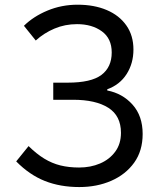

<svg xmlns="http://www.w3.org/2000/svg" viewBox="-20 -766 660 800"><path d="M310.3 13.4Q231 13.4 167 -11.9Q102.9 -37.3 47.5 -93.5L99.1 -157.3Q131.9 -125 164.2 -105.2Q196.4 -85.5 231.8 -76.7Q267.2 -68 309.6 -68Q357.5 -68 396.8 -84.8Q436.1 -101.6 460 -133.9Q484 -166.2 484 -212.7Q484 -283.5 431.4 -316.9Q378.9 -350.3 284.6 -350.3H201.9V-421.6H262.2Q359.8 -421.6 402.6 -453.8Q445.5 -486.1 445.5 -547.5Q445.5 -605.6 404.4 -635.5Q363.3 -665.4 301 -665.4Q250.7 -665.4 207 -646.9Q163.4 -628.5 129 -597.2L79.7 -658.5Q119.1 -697.4 177.8 -721.9Q236.6 -746.4 303.3 -746.4Q372.4 -746.4 424.6 -724.2Q476.8 -702.1 506.4 -660.1Q536 -618.2 536 -559.4Q536 -502 507.6 -457.4Q479.2 -412.9 426.9 -394V-389Q490.4 -376.8 532.4 -329.9Q574.4 -283 574.4 -207.8Q574.4 -137.5 539.1 -88.3Q503.7 -39 443.8 -12.8Q384 13.4 310.3 13.4Z"/></svg>

Font: Noto Sans TC
Style: Regular
Weight: 100
Designer: Ryoko NISHIZUKA 西塚涼子 (kana, bopomofo & ideographs); Paul D. Hunt (Latin, Greek & Cyrillic); Sandoll Communications 산돌커뮤니
Foundry: Adobe
Version: Version 2.004;hotconv 1.0.118;makeotfexe 2.5.65603